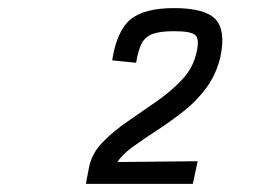

<svg xmlns="http://www.w3.org/2000/svg" viewBox="-20 -877 640 474"><path d="M192 -423 200 -465Q207 -499 233.5 -526Q260 -553 295.5 -577.5Q331 -602 367 -627Q403 -652 430 -681Q457 -710 465 -747Q473 -780 462.5 -790Q452 -800 410 -800Q376 -800 357.5 -793.5Q339 -787 330 -770Q321 -753 316 -722L257 -728Q268 -800 301.5 -828.5Q335 -857 410 -857Q486 -857 512 -829.5Q538 -802 524 -736Q514 -694 490 -661Q466 -628 433.5 -602.5Q401 -577 368 -555.5Q335 -534 308.5 -515Q282 -496 270 -477L468 -479L456 -423Z"/></svg>

Font: Victor Mono Thin Light
Style: Italic
Weight: 300
Italic angle: -12°
Monospace: yes
Version: Version 1.561;gftools[0.9.30]